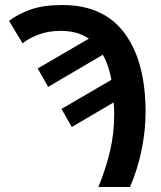

<svg xmlns="http://www.w3.org/2000/svg" viewBox="-20 -745 640 765"><path d="M372 0Q402 -73 418.5 -143.5Q435 -214 435 -288Q435 -313 433 -337L266 -239L225 -311L424 -427Q413 -486 390 -527L172 -399L130 -472L334 -591Q290 -622 222 -622Q171 -622 131.5 -606.5Q92 -591 70 -572L16 -662Q53 -690 103.5 -707.5Q154 -725 229 -725Q393 -725 476.5 -612.5Q560 -500 560 -298Q560 -224 544 -146.5Q528 -69 498 0Z"/></svg>

Font: Noto Sans Mono SemiBold
Style: Regular
Weight: 600
Designer: Monotype Design Team
Foundry: Monotype Imaging Inc.
Version: Version 2.014; ttfautohint (v1.8.4.7-5d5b)